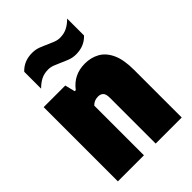

<svg xmlns="http://www.w3.org/2000/svg" viewBox="-229 -900 1006 1006"><g transform="rotate(-45 274.5 -397.0)"><path d="M39 0V-550H199L213 -494H221Q269.5 -559 353 -559Q398 -559 434 -539Q470 -519 491 -474Q512 -429 512 -354V0H319V-339Q319 -367.5 308.2 -377.8Q297.5 -388 280 -388Q250.5 -388 232 -368V0ZM355 -625Q330.5 -625 308.8 -633.2Q287 -641.5 266.5 -651Q248 -659.5 230.5 -666.2Q213 -673 195 -673Q166.5 -673 144 -662.2Q121.5 -651.5 98 -628V-753Q136 -794 197 -794Q222 -794 243.8 -785.8Q265.5 -777.5 285.5 -768Q304 -760 321.5 -753Q339 -746 357 -746Q385.5 -746 408.2 -757Q431 -768 454 -791V-666Q416 -625 355 -625Z"/></g></svg>

Font: Encode Sans Cnd Black
Style: Regular
Weight: 900
Width: 3
Designer: Multiple Designers
Foundry: Impallari Type
Version: Version 3.002; ttfautohint (v1.8.3) -l 8 -r 50 -G 200 -x 14 